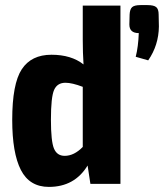

<svg xmlns="http://www.w3.org/2000/svg" viewBox="-20 -722 644 754"><path d="M603 -665 604 -618Q603 -544 562 -485L513 -499Q523 -538 525 -592Q488 -592 488 -626L489 -665Q490 -686 499 -694Q508 -702 532 -702H559Q584 -702 593.5 -694Q603 -686 603 -665ZM305 -700H453V0H335L324 -72Q273 12 172 12Q96 12 62 -54.5Q28 -121 28 -251Q28 -393 65.5 -450Q103 -507 182 -507Q260 -507 308 -469Q305 -515 305 -566ZM234 -110Q271 -110 305 -145V-381Q263 -397 237 -397Q205 -397 192.5 -369Q180 -341 180 -252Q180 -167 192 -138.5Q204 -110 234 -110Z"/></svg>

Font: exo2condensed_b
Style: Bold
Weight: 700
Width: 3
Designer: Natanael Gama
Version: Version 1.001;PS 001.001;hotconv 1.0.70;makeotf.lib2.5.58329